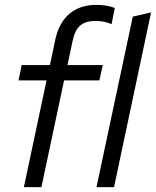

<svg xmlns="http://www.w3.org/2000/svg" viewBox="-20 -768 640 788"><path d="M78 0 171 -438H56L69 -501H185L207 -606Q222 -675 265 -711.5Q308 -748 375 -748Q396 -748 415.5 -745Q435 -742 451 -735L438 -669Q422 -676 406.5 -679Q391 -682 371 -682Q331 -682 309 -663Q287 -644 278 -600L257 -501H402L388 -438H243L150 0ZM376 0 525 -700 600 -717 448 0Z"/></svg>

Font: Red Hat Display VF
Style: Italic
Weight: 300
Italic angle: -12°
Designer: Pentagram, MCKL
Foundry: Pentagram, MCKL
Version: Version 1.023